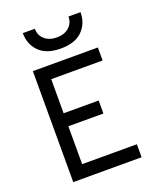

<svg xmlns="http://www.w3.org/2000/svg" viewBox="-166 -1035 949 1138"><g transform="rotate(-20 308.0 -466.0)"><path d="M96 -700H506V-618H182V-403H403V-321H182V-82H527V0H96ZM117 -932H193Q193 -890 222.5 -864.5Q252 -839 299 -839Q346 -839 375.5 -864.5Q405 -890 405 -932H481Q481 -861 435 -815Q389 -769 299 -769Q209 -769 163 -815Q117 -861 117 -932Z"/></g></svg>

Font: Overpass Mono
Style: Regular
Weight: 400
Monospace: yes
Designer: Delve Withrington, Dave Bailey
Foundry: Delve Fonts
Version: Version 1.000;DELV;Overpass